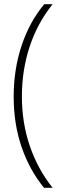

<svg xmlns="http://www.w3.org/2000/svg" viewBox="-20 -734 306 912"><path d="M45 -275Q45 -404 82.5 -517Q120 -630 190 -714H230Q158 -625 121 -513Q84 -401 84 -276Q84 -150 122 -39.5Q160 71 230 158H189Q121 75 83 -34.5Q45 -144 45 -275Z"/></svg>

Font: Noto Sans Gujarati UI SemiCondensed ExtraLight
Style: Regular
Weight: 200
Width: 4
Designer: Jelle Bosma - Monotype Design Team, Universal Thirst
Foundry: Monotype Imaging Inc.
Version: Version 2.106; ttfautohint (v1.8.4.7-5d5b)